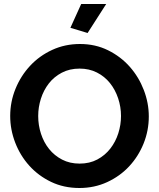

<svg xmlns="http://www.w3.org/2000/svg" viewBox="-20 -935 796 960"><path d="M418 -770 332 -796 386 -915H511ZM377 5Q299 5 235.5 -25.5Q172 -56 126.5 -106.5Q81 -157 56 -222Q31 -287 31 -355Q31 -426 57.5 -491Q84 -556 130.5 -606Q177 -656 241 -685.5Q305 -715 380 -715Q457 -715 520.5 -683.5Q584 -652 629 -601Q674 -550 699 -485Q724 -420 724 -353Q724 -282 698 -217.5Q672 -153 626 -103.5Q580 -54 516 -24.5Q452 5 377 5ZM171 -355Q171 -309 185 -266Q199 -223 225.5 -190Q252 -157 290.5 -137Q329 -117 378 -117Q428 -117 466.5 -137.5Q505 -158 531.5 -192Q558 -226 571.5 -268.5Q585 -311 585 -355Q585 -401 570.5 -444Q556 -487 529.5 -520Q503 -553 464.5 -572.5Q426 -592 378 -592Q328 -592 289 -571.5Q250 -551 224 -517.5Q198 -484 184.5 -441.5Q171 -399 171 -355Z"/></svg>

Font: PTCRaleway
Style: Bold
Weight: 700
Designer: Matt McInerney, Pablo Impallari, Rodrigo Fuenzalida
Foundry: Matt McInerney, Pablo Impallari, Rodrigo Fuenzalida
Version: Version 3.000g; ttfautohint (v1.5) -l 8 -r 28 -G 28 -x 14 -D